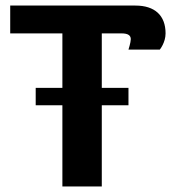

<svg xmlns="http://www.w3.org/2000/svg" viewBox="-20 -670 632 690"><path d="M16.7 -550H204.2V-354.2H108.3V-291.7H204.2V0H345.8V-291.7H441.7V-354.2H345.8V-550H416.7C441.7 -550 450 -541.7 450 -529.2C450 -517.5 441.7 -491.7 441.7 -491.7H554.2C554.2 -491.7 575 -516.7 575 -550C575 -615 535.8 -650 466.7 -650H16.7Z"/></svg>

Font: BoonHome
Style: Bold
Weight: 700
Designer: Sungsit Sawaiwan
Foundry: Sungsit Sawaiwan
Version: Version 0.2